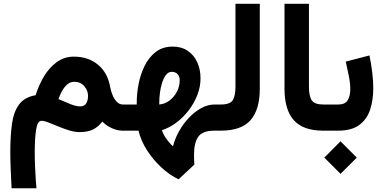

<svg xmlns="http://www.w3.org/2000/svg" viewBox="-20 -705 2074 1036"><path d="M574.7 -233.9Q578.6 -213.9 587.4 -192.1Q596.2 -170.4 610.1 -155.8Q624 -141.1 642.6 -141.1H655.8V0H642.1Q610.8 0 580.8 -14.6Q550.8 -29.3 532.2 -49.3Q511.2 -21 482.4 -6.6Q453.6 7.8 409.7 7.8Q383.3 7.8 353.3 -1.5Q323.2 -10.7 294.4 -22.7Q265.6 -34.7 241.9 -43.9Q218.3 -53.2 204.1 -53.2Q182.1 -53.2 174.8 -5.4Q167.5 42.5 167.5 113.3Q167.5 154.8 169.2 194.8Q170.9 234.9 173.1 265.6Q175.3 296.4 176.8 311H42.5Q40 258.3 37.8 208.7Q35.6 159.2 35.6 113.3Q35.6 27.3 44.7 -37.1Q53.7 -101.6 82.8 -141.1Q111.8 -180.7 172.4 -191.4Q189 -245.6 217.5 -293.2Q246.1 -340.8 286.6 -370.1Q327.1 -399.4 378.4 -399.4Q457 -399.4 509.5 -355.2Q562 -311 574.7 -233.9ZM455.1 -187Q455.1 -216.8 434.6 -240.2Q414.1 -263.7 380.4 -263.7Q358.9 -263.7 342.3 -249Q325.7 -234.4 314.2 -212.9Q302.7 -191.4 295.4 -170.4Q328.1 -155.8 359.6 -143.3Q391.1 -130.9 412.1 -130.9Q436 -130.9 445.6 -147.9Q455.1 -165 455.1 -187Z M636.2 0V-141.1H717.8V-152.3Q717.8 -199.2 727.8 -251.5Q737.8 -303.7 760.5 -349.9Q783.2 -396 820.6 -424.8Q857.9 -453.6 912.1 -453.6Q959 -453.6 992.7 -430.9Q1026.4 -408.2 1044.2 -369.4Q1062 -330.6 1062 -282.2Q1062 -236.8 1044.9 -192.6Q1027.8 -148.4 998.5 -110.1Q969.2 -71.8 931.9 -43.7Q894.5 -15.6 853.5 -2.4Q860.4 18.6 877.2 43Q894 67.4 913.6 84.5Q923.8 42.5 946.5 2.4Q969.2 -37.6 1000 -70.1Q1030.8 -102.5 1066.2 -121.8Q1101.6 -141.1 1137.7 -141.1H1153.8V0H1136.7Q1073.2 0 1050 32.5Q1026.9 64.9 1026.9 130.4Q1026.9 142.6 1027.3 156Q1027.8 169.4 1028.8 183.1L943.4 262.7Q895.5 239.7 850.6 198.2Q805.7 156.7 772.7 105Q739.7 53.2 727.5 0ZM906.7 -317.4Q888.7 -317.4 875.7 -300.8Q862.8 -284.2 854.7 -258.5Q846.7 -232.9 843 -204.3Q839.4 -175.8 839.4 -152.3V-141.1Q869.1 -143.6 894 -162.1Q918.9 -180.7 934.3 -209.7Q949.7 -238.8 949.7 -272Q949.7 -293 938 -305.2Q926.3 -317.4 906.7 -317.4Z M1134.3 -141.1H1171.4Q1222.2 -141.1 1236.3 -165Q1250.5 -189 1250.5 -237.8V-684.6H1381.8V-226.1Q1381.8 -114.3 1332.3 -57.1Q1282.7 0 1170.9 0H1134.3Z M1515.1 -684.6H1647V-238.3Q1647 -186.5 1662.1 -163.8Q1677.2 -141.1 1724.6 -141.1H1736.8V0H1724.6Q1615.2 0 1565.2 -56.6Q1515.1 -113.3 1515.1 -226.6Z M1804.7 0H1716.8V-141.1H1805.2Q1842.3 -141.1 1856.2 -164.3Q1870.1 -187.5 1870.1 -223.1Q1870.1 -256.3 1862.1 -295.7Q1854 -335 1845.7 -372.6L1973.6 -405.8Q1982.9 -359.9 1988.5 -314.7Q1994.1 -269.5 1994.1 -228.5Q1994.1 -163.6 1976.6 -111.8Q1959 -60.1 1917.7 -30Q1876.5 0 1804.7 0ZM1817.4 57.6 1905.3 145.5 1817.4 232.9 1730 145.5Z"/></svg>

Font: Vazirmatn FD NL ExtraBold
Style: Regular
Weight: 800
Designer: Saber Rastikerdar
Foundry: Saber Rastikerdar
Version: Version 33.003